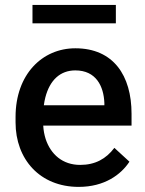

<svg xmlns="http://www.w3.org/2000/svg" viewBox="-20 -729 573 759"><path d="M291 9.8C393.6 9.8 458.5 -39.1 491.7 -89.8L432.1 -144.5C399.4 -101.1 356.4 -77.1 296.9 -77.1C227.5 -77.1 180.7 -118.7 160.6 -179.2C155.3 -195.8 151.9 -213.4 150.9 -232.4H500V-279.3C500 -430.7 428.2 -538.1 277.8 -538.1C147 -538.1 41.5 -435.1 41.5 -266.6V-245.1C41.5 -99.6 137.7 9.8 291 9.8ZM159.2 -343.8C176.8 -412.1 217.8 -450.7 277.8 -450.7C359.4 -450.7 390.1 -388.7 392.6 -321.3V-313H153.3C154.8 -323.7 156.7 -334 159.2 -343.8ZM438 -709.5H108.4V-636.7H438Z"/></svg>

Font: Bert Sans Medium
Style: Regular
Weight: 500
Designer: Christian Robertson (Google), Cristiano Sobral
Foundry: Google, Cristiano Sobral
Version: Version 3.101